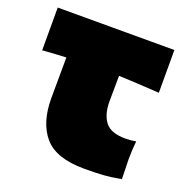

<svg xmlns="http://www.w3.org/2000/svg" viewBox="-105 -641 723 747"><g transform="rotate(20 256.5 -267.0)"><path d="M493 -367Q401 -373 325 -376L324 -270Q324 -216 347.5 -185.5Q371 -155 431 -155Q454 -155 475 -159Q471 -122 471 -84Q471 -66 473 -2Q429 6 399 8Q369 10 321 10Q204 10 155.5 -46.5Q107 -103 107 -204L108 -373Q61 -371 10 -367V-544H493Z"/></g></svg>

Font: Mantou Sans
Style: Regular
Weight: 400
Designer: Mant0u / artakana
Foundry: Mant0u / artakana
Version: Version 1.001;October 22, 2023;FontCreator 14.0.0.2901 64-bi